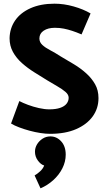

<svg xmlns="http://www.w3.org/2000/svg" viewBox="-20 -714 577 1043"><path d="M40 -43Q58 -32 84.5 -22Q111 -12 140.5 -4Q170 4 199 8.5Q228 13 252 13Q335 13 393.5 -12.5Q452 -38 483.5 -81.5Q515 -125 515 -181Q515 -224 496.5 -256.5Q478 -289 448 -316Q418 -343 381.5 -365Q345 -387 309 -408Q280 -427 253 -441Q226 -455 210 -470Q194 -485 194 -505Q194 -532 217.5 -547.5Q241 -563 278 -563Q304 -563 326.5 -558.5Q349 -554 372 -546.5Q395 -539 423 -527L472 -641Q433 -664 380 -679Q327 -694 276 -694Q201 -694 146 -669.5Q91 -645 62 -602.5Q33 -560 32 -506Q32 -465 50.5 -431.5Q69 -398 99.5 -371Q130 -344 166 -321.5Q202 -299 236 -278Q264 -261 291 -245.5Q318 -230 335.5 -215Q353 -200 353 -183Q353 -165 341.5 -150.5Q330 -136 306.5 -128Q283 -120 248 -120Q222 -120 191 -127Q160 -134 132 -144.5Q104 -155 85 -165ZM254 27Q230 27 211 39.5Q192 52 181 70.5Q170 89 170 110Q170 137 186 158.5Q202 180 220 185Q214 202 197.5 217Q181 232 168 239L200 309Q238 293 269.5 264.5Q301 236 319 200Q337 164 337 126Q337 81 312.5 54Q288 27 254 27Z"/></svg>

Font: Catamaran ExtraBold
Style: Regular
Weight: 800
Designer: Pria Ravichandran
Version: Version 2.000